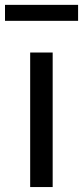

<svg xmlns="http://www.w3.org/2000/svg" viewBox="-30 -755 335 775"><path d="M91.8 0V-543H182.6V0ZM-9.8 -670.9V-735.4H285.2V-670.9Z"/></svg>

Font: irohakakuC Regular
Style: Regular
Weight: 400
Designer: [Source Han Sans]
Ryoko NISHIZUKA Ë•øÂ°öÊ∂ºÂ≠ê (kana & ideographs); Paul D. Hunt (Latin, Greek & Cyrillic); Wenlong ZHAN
Version: Version 1.001.20160904